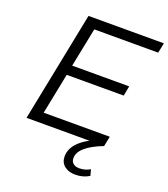

<svg xmlns="http://www.w3.org/2000/svg" viewBox="-162 -815 1007 1149"><g transform="rotate(20 341.0 -240.0)"><path d="M148 -64H569L556 0H62L202 -700H682L669 -636H262L212 -387H575L563 -324H200ZM451 220Q409 220 382 198.5Q355 177 355 138Q355 38 525 -29L556 0Q408 57 408 130Q408 152 422.5 164Q437 176 461 176Q499 176 530 157L540 196Q501 220 451 220Z"/></g></svg>

Font: Montserrat
Style: Italic
Weight: 400
Italic angle: -11.3°
Designer: Julieta Ulanovsky
Foundry: Julieta Ulanovsky
Version: Version 9.000; ttfautohint (v1.8.4.7-5d5b)